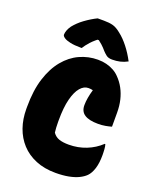

<svg xmlns="http://www.w3.org/2000/svg" viewBox="-175 -1056 949 1175"><g transform="rotate(20 300.0 -468.5)"><path d="M333 20Q260 20 203.5 -3.5Q147 -27 109 -68.5Q71 -110 51.5 -165.5Q32 -221 32 -287V-301Q32 -408 57 -486.5Q82 -565 125 -617Q168 -669 224 -694.5Q280 -720 342 -720Q372 -720 397.5 -713.5Q423 -707 445 -695Q467 -683 483 -666Q509 -640 526.5 -607.5Q544 -575 553 -537Q562 -499 562 -454Q562 -431 562 -408.5Q562 -386 562 -364Q545 -359 523 -355Q501 -351 475 -351Q417 -351 387.5 -370Q358 -389 358 -430Q358 -453 362.5 -479Q367 -505 375 -532Q383 -559 393 -584L398 -525Q382 -532 371 -534.5Q360 -537 346 -537Q317 -537 293.5 -509.5Q270 -482 256 -427.5Q242 -373 242 -289V-278Q242 -259 243 -242.5Q244 -226 246 -210Q262 -187 287 -178.5Q312 -170 350 -170Q410 -170 463 -191Q516 -212 556 -250H560Q562 -244 563.5 -236Q565 -228 565.5 -219Q566 -210 566.5 -200.5Q567 -191 567 -181Q567 -128 555.5 -92Q544 -56 525 -37Q508 -20 481 -7Q454 6 417 13Q380 20 333 20ZM253 -957Q260 -957 267 -957Q274 -957 280.5 -957Q287 -957 294 -957Q329 -957 353 -950.5Q377 -944 405 -921Q422 -908 437.5 -892Q453 -876 467.5 -857.5Q482 -839 495.5 -818Q509 -797 521 -774Q497 -761 473 -755.5Q449 -750 422 -750Q397 -750 383.5 -760.5Q370 -771 359 -783Q346 -799 328.5 -815Q311 -831 278 -853L333 -834Q320 -834 302 -834Q284 -834 267 -834L322 -853Q281 -824 258 -798.5Q235 -773 223 -753H217Q175 -753 147.5 -759Q120 -765 106.5 -774.5Q93 -784 93 -793Q93 -805 98.5 -820.5Q104 -836 116 -853Q128 -868 143 -882.5Q158 -897 176.5 -910.5Q195 -924 214.5 -936Q234 -948 253 -957Z"/></g></svg>

Font: Recursive Casual Black
Style: Regular
Weight: 900
Version: Version 1.047